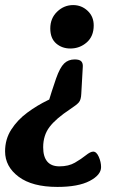

<svg xmlns="http://www.w3.org/2000/svg" viewBox="-40 -515 470 756"><path d="M-20 81Q-20 33 4.5 -5Q29 -43 67.5 -71.5Q106 -100 148.5 -120.5Q191 -141 227 -155L142 -85Q166 -164 181 -206.5Q196 -249 212.5 -265Q229 -281 254 -281Q273 -281 280 -273.5Q287 -266 286 -252L280 -145Q279 -122 270.5 -112Q262 -102 236 -85Q180 -48 155 -15Q130 18 130 65Q130 102 146 121Q162 140 194 140Q230 140 255 125.5Q280 111 298 96.5Q316 82 327 82Q340 82 349 102.5Q358 123 358 143Q358 174 313 197.5Q268 221 186 221Q87 221 33.5 181Q-20 141 -20 81ZM248 -495Q281 -495 305 -472.5Q329 -450 329 -415Q329 -372 301.5 -348Q274 -324 237 -324Q204 -324 181 -344Q158 -364 158 -403Q158 -443 185 -469Q212 -495 248 -495Z"/></svg>

Font: Alkatra SemiBold
Style: Regular
Weight: 600
Designer: Suman Bhandary
Version: Version 1.100;gftools[0.9.22]